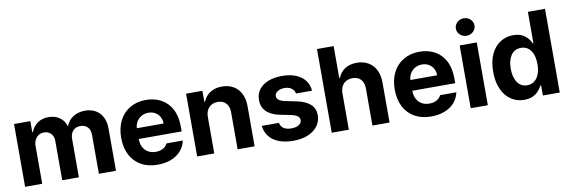

<svg xmlns="http://www.w3.org/2000/svg" viewBox="-54 -1167 4740 1597"><g transform="rotate(-10 2316.0 -368.0)"><path d="M56.6 -530.3H194.3V-437.5H200.2Q217.3 -483.9 255.9 -510.5Q294.4 -537.1 347.7 -537.1Q402.3 -537.1 440.7 -510.5Q479 -483.9 492.2 -437.5H497.1Q514.2 -483.4 556.6 -510.3Q599.1 -537.1 657.2 -537.1Q706.5 -537.1 744.4 -515.9Q782.2 -494.6 803.2 -453.9Q824.2 -413.1 824.2 -356.4V0H679.7V-328.1Q679.7 -372.1 657 -395Q634.3 -418 596.7 -418Q556.2 -418 533.4 -392.3Q510.7 -366.7 510.7 -324.2V0H370.1V-332Q370.1 -371.1 347.7 -394.5Q325.2 -418 288.1 -418Q263.7 -418 243.9 -405.5Q224.1 -393.1 212.6 -370.6Q201.2 -348.1 201.2 -318.4V0H56.6Z M914.1 -262.7Q914.1 -344.2 945.6 -406.5Q977.1 -468.8 1035.2 -502.9Q1093.3 -537.1 1169.9 -537.1Q1241.2 -537.1 1297.6 -507.1Q1354 -477.1 1386.5 -416.5Q1418.9 -356 1418.9 -268.6V-227.5H1056.6Q1056.6 -188 1071.5 -158.7Q1086.4 -129.4 1114 -113.5Q1141.6 -97.7 1178.7 -97.7Q1214.4 -97.7 1240.2 -112.1Q1266.1 -126.5 1277.3 -151.4H1415Q1404.8 -102.5 1373 -65.9Q1341.3 -29.3 1290.8 -9.3Q1240.2 10.7 1175.8 10.7Q1095.2 10.7 1036.4 -22.5Q977.5 -55.7 945.8 -117.4Q914.1 -179.2 914.1 -262.7ZM1282.2 -318.4Q1282.2 -350.1 1268.3 -375.2Q1254.4 -400.4 1229.5 -414.6Q1204.6 -428.7 1172.9 -428.7Q1140.6 -428.7 1114.5 -414.1Q1088.4 -399.4 1073 -374Q1057.6 -348.6 1056.6 -318.4Z M1654.3 0H1509.8V-530.3H1647.5V-437.5H1653.3Q1671.9 -484.4 1713.4 -510.7Q1754.9 -537.1 1812.5 -537.1Q1867.7 -537.1 1909.2 -513.2Q1950.7 -489.3 1973.1 -444.1Q1995.6 -398.9 1995.1 -337.9V0H1851.6V-312.5Q1851.6 -361.3 1826.2 -389.2Q1800.8 -417 1755.9 -417Q1709.5 -417 1681.9 -387.7Q1654.3 -358.4 1654.3 -306.6Z M2323.2 -434.6Q2299.8 -434.6 2281 -427.5Q2262.2 -420.4 2251.5 -408Q2240.7 -395.5 2241.2 -379.9Q2239.7 -342.3 2309.6 -327.1L2404.3 -307.6Q2481.4 -291.5 2519.3 -256.3Q2557.1 -221.2 2557.6 -164.1Q2557.1 -112.3 2527.6 -72.8Q2498 -33.2 2444.8 -11.2Q2391.6 10.7 2322.3 10.7Q2251.5 10.7 2199.7 -9.5Q2147.9 -29.8 2118.4 -67.6Q2088.9 -105.5 2083 -157.2H2228.5Q2233.4 -126 2257.8 -109.9Q2282.2 -93.8 2322.3 -93.8Q2361.8 -93.8 2386 -108.9Q2410.2 -124 2410.2 -149.4Q2410.2 -169.9 2392.8 -182.9Q2375.5 -195.8 2337.9 -204.1L2250 -221.7Q2174.8 -236.3 2135.7 -274.9Q2096.7 -313.5 2097.7 -372.1Q2097.2 -422.4 2124.5 -459.7Q2151.9 -497.1 2202.6 -517.1Q2253.4 -537.1 2321.3 -537.1Q2387.2 -537.1 2436.5 -517.1Q2485.8 -497.1 2513.9 -460.2Q2542 -423.3 2545.9 -373H2410.2Q2405.8 -400.9 2382.3 -417.7Q2358.9 -434.6 2323.2 -434.6Z M2791 0H2646.5V-707H2787.1V-437.5H2793Q2811.5 -484.9 2852.1 -511Q2892.6 -537.1 2951.2 -537.1Q3006.3 -537.1 3047.9 -513.2Q3089.4 -489.3 3112.1 -444.3Q3134.8 -399.4 3134.8 -337.9V0H2990.2V-312.5Q2990.2 -361.8 2965.1 -389.4Q2939.9 -417 2894.5 -417Q2864.3 -417 2840.8 -404.1Q2817.4 -391.1 2804.2 -366.2Q2791 -341.3 2791 -306.6Z M3224.6 -262.7Q3224.6 -344.2 3256.1 -406.5Q3287.6 -468.8 3345.7 -502.9Q3403.8 -537.1 3480.5 -537.1Q3551.8 -537.1 3608.2 -507.1Q3664.6 -477.1 3697 -416.5Q3729.5 -356 3729.5 -268.6V-227.5H3367.2Q3367.2 -188 3382.1 -158.7Q3397 -129.4 3424.6 -113.5Q3452.1 -97.7 3489.3 -97.7Q3524.9 -97.7 3550.8 -112.1Q3576.7 -126.5 3587.9 -151.4H3725.6Q3715.3 -102.5 3683.6 -65.9Q3651.9 -29.3 3601.3 -9.3Q3550.8 10.7 3486.3 10.7Q3405.8 10.7 3346.9 -22.5Q3288.1 -55.7 3256.3 -117.4Q3224.6 -179.2 3224.6 -262.7ZM3592.8 -318.4Q3592.8 -350.1 3578.9 -375.2Q3564.9 -400.4 3540 -414.6Q3515.1 -428.7 3483.4 -428.7Q3451.2 -428.7 3425 -414.1Q3398.9 -399.4 3383.5 -374Q3368.2 -348.6 3367.2 -318.4Z M3820.3 -530.3H3964.8V0H3820.3ZM3813.5 -672.9Q3813.5 -692.9 3824 -710Q3834.5 -727.1 3852.8 -737.1Q3871.1 -747.1 3892.6 -747.1Q3913.6 -747.1 3931.6 -737.1Q3949.7 -727.1 3960.2 -710Q3970.7 -692.9 3970.7 -672.9Q3970.7 -653.3 3960.2 -636.5Q3949.7 -619.6 3931.6 -609.6Q3913.6 -599.6 3892.6 -599.6Q3871.1 -599.6 3852.8 -609.6Q3834.5 -619.6 3824 -636.5Q3813.5 -653.3 3813.5 -672.9Z M4056.6 -264.6Q4056.6 -352.5 4085.4 -413.8Q4114.3 -475.1 4163.3 -506.1Q4212.4 -537.1 4272.5 -537.1Q4332.5 -537.1 4368.7 -509.3Q4404.8 -481.4 4422.9 -441.4H4427.7V-707H4572.3V0H4429.7V-85H4422.9Q4404.3 -45.4 4367.7 -18.3Q4331.1 8.8 4272.5 8.8Q4210.9 8.8 4162.1 -23.2Q4113.3 -55.2 4085 -116.9Q4056.6 -178.7 4056.6 -264.6ZM4430.7 -265.6Q4430.7 -337.9 4400.9 -379.9Q4371.1 -421.9 4317.4 -421.9Q4263.7 -421.9 4234.4 -379.4Q4205.1 -336.9 4205.1 -265.6Q4205.1 -193.4 4234.4 -149.9Q4263.7 -106.4 4317.4 -106.4Q4353 -106.4 4378.4 -126.2Q4403.8 -146 4417.2 -181.9Q4430.7 -217.8 4430.7 -265.6Z"/></g></svg>

Font: Pretendard JP
Style: Bold
Weight: 700
Designer: Base glyphs from Inter by Rasmus Andersson; Hangeul glyphs from Noto Sans CJK(Source Han Sans) by Jang Soo-young and Kan
Foundry: Kil Hyung-jin
Version: Version 1.309